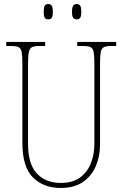

<svg xmlns="http://www.w3.org/2000/svg" viewBox="-20 -922 608 952"><path d="M281 10Q196 10 143.5 -42Q91 -94 91 -214V-608Q91 -646 87.5 -664Q84 -682 72 -688Q60 -694 35 -694H11V-714H204V-694H175Q150 -694 138.5 -688Q127 -682 123 -663.5Q119 -645 119 -606V-210Q119 -108 163 -61.5Q207 -15 281 -15Q342 -15 378.5 -43Q415 -71 431.5 -115Q448 -159 448 -207V-607Q448 -645 444.5 -663.5Q441 -682 429 -688Q417 -694 392 -694H363V-714H556V-694H532Q507 -694 495 -688Q483 -682 479.5 -663.5Q476 -645 476 -607V-205Q476 -147 455 -98Q434 -49 391 -19.5Q348 10 281 10ZM360 -826Q349 -826 343 -833.5Q337 -841 337 -863Q337 -886 343 -894Q349 -902 360 -902Q372 -902 377.5 -894Q383 -886 383 -863Q383 -841 377.5 -833.5Q372 -826 360 -826ZM219 -826Q207 -826 202 -833.5Q197 -841 197 -863Q197 -886 202 -894Q207 -902 219 -902Q231 -902 236.5 -894Q242 -886 242 -863Q242 -841 236.5 -833.5Q231 -826 219 -826Z"/></svg>

Font: Noto Serif Tamil Condensed Thin
Style: Italic
Weight: 100
Width: 3
Italic angle: -12°
Designer: Indian Type Foundry, Tom Grace, and the Monotype Design Team
Foundry: Monotype Imaging Inc.
Version: Version 2.003; ttfautohint (v1.8.4.7-5d5b)